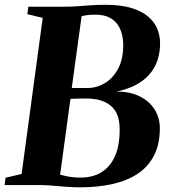

<svg xmlns="http://www.w3.org/2000/svg" viewBox="-32 -771 712 800"><path d="M302 9.5Q272.5 9.5 243 7.2Q213.5 5 185.2 2.5Q157 0 130.5 0H-12.5L-9 -30.5L58 -46L146 -696.5L82 -712L86 -743H236Q266.5 -743 292.5 -745Q318.5 -747 346 -749Q373.5 -751 407 -751Q471.5 -751 515.2 -737.8Q559 -724.5 585.2 -702Q611.5 -679.5 623 -651.5Q634.5 -623.5 635 -594.5Q636 -512.5 589.8 -460.2Q543.5 -408 453.5 -389.5Q511 -389.5 551.2 -369Q591.5 -348.5 612.8 -314Q634 -279.5 634 -236.5Q634 -170.5 610 -123.5Q586 -76.5 542 -47.2Q498 -18 437 -4.2Q376 9.5 302 9.5ZM303 -31Q355.5 -31 392.2 -54.2Q429 -77.5 448.2 -123Q467.5 -168.5 466.5 -235Q466 -300 429.8 -330.2Q393.5 -360.5 329 -360.5Q306 -360.5 290.5 -360.2Q275 -360 261.5 -359L218.5 -43Q231 -39.5 245.2 -36.8Q259.5 -34 274.5 -32.5Q289.5 -31 303 -31ZM267 -404.5Q282 -404 298.8 -404.2Q315.5 -404.5 334 -404.5Q371.5 -404.5 405.2 -424.8Q439 -445 460.5 -485.5Q482 -526 481.5 -586Q480.5 -625.5 467.2 -653.2Q454 -681 428.5 -695.5Q403 -710 366 -710Q357.5 -710 347.5 -709.5Q337.5 -709 327.2 -707.5Q317 -706 308 -703.5Z"/></svg>

Font: Merriweather 96pt ExtraBold
Style: Italic
Weight: 800
Italic angle: -7.8°
Version: Version 2.101